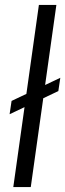

<svg xmlns="http://www.w3.org/2000/svg" viewBox="-20 -760 265 780"><path d="M209 -740 105 0H34L138 -740ZM225 -444 217 -390 19 -296 27 -350Z"/></svg>

Font: Pathway Extreme Condensed Light
Style: Italic
Weight: 300
Width: 3
Italic angle: -8°
Version: Version 1.001;gftools[0.9.26]